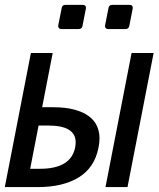

<svg xmlns="http://www.w3.org/2000/svg" viewBox="-22 -763 647 783"><path d="M229 -644.5Q221.7 -644.5 218 -648.9Q214.4 -653.3 215.8 -660.6L229.5 -730Q231.4 -743.2 245.1 -743.2H314.9Q328.6 -743.2 328.6 -731Q328.6 -728.5 328.1 -727.1L314.5 -657.7Q312 -644.5 298.8 -644.5ZM419.9 -644.5Q412.6 -644.5 408.9 -648.9Q405.3 -653.3 406.7 -660.6L420.4 -730Q422.4 -743.2 436 -743.2H505.9Q519.5 -743.2 519.5 -731Q519.5 -728.5 519 -727.1L505.4 -657.7Q502.9 -644.5 489.7 -644.5ZM104 -546.9H192.9L149.9 -325.7H194.3Q245.6 -325.7 281.5 -315.9Q317.4 -306.2 340.1 -289.3Q362.8 -272.5 373.3 -249.3Q383.8 -226.1 383.8 -199.2Q383.8 -189.9 382.8 -180.9Q381.8 -171.9 379.9 -162.1Q364.3 -80.1 299.8 -40Q235.4 0 130.9 0H-2.4ZM514.6 -546.9H604.5L498 0H408.2ZM141.6 -74.7Q268.1 -74.7 284.7 -163.1Q285.6 -168.5 286.1 -173.6Q286.6 -178.7 286.6 -182.6Q286.6 -251 175.8 -251H135.3L101.1 -74.7Z"/></svg>

Font: Hack
Style: Italic
Weight: 400
Italic angle: -11°
Monospace: yes
Designer: Christopher Simpkins
Foundry: Christopher Simpkins
Version: Version 2.019; ttfautohint (v1.4.1) -l 4 -r 80 -G 350 -x 0 -